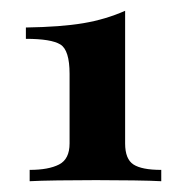

<svg xmlns="http://www.w3.org/2000/svg" viewBox="-20 -773 330 356"><path d="M212 -753V-507Q212 -478 227.5 -468Q243 -458 279 -458V-437Q261 -438 227.5 -438.5Q194 -439 158 -439Q121 -439 87 -438.5Q53 -438 35 -437V-458Q70 -458 89.5 -468Q109 -478 109 -507V-636Q109 -680 92 -690.5Q75 -701 28 -701V-722Q93 -723 134.5 -730Q176 -737 212 -753Z"/></svg>

Font: Playfair Display ExtraBold
Style: Regular
Weight: 800
Designer: Claus Eggers Sørensen
Foundry: Claus Eggers Sørensen
Version: Version 1.203